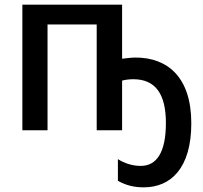

<svg xmlns="http://www.w3.org/2000/svg" viewBox="-20 -559 873 824"><path d="M504 -539H76V0H184V-454H395V0H504V-213C518 -217 537 -219 552 -219C647 -219 692 -156 692 -31C692 97 651 153 584 153C547 153 513 141 486 124V217C520 236 554 245 597 245C712 245 801 164 801 -30C801 -228 699 -312 562 -312C543 -312 523 -309 504 -307Z"/></svg>

Font: Noto Sans Thai Medium
Style: Regular
Weight: 500
Designer: Monotype Design Team
Foundry: Monotype Imaging Inc.
Version: Version 1.901